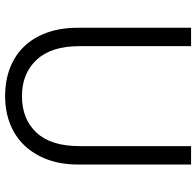

<svg xmlns="http://www.w3.org/2000/svg" viewBox="-28 -712 747 730"><g transform="rotate(90 345.0 -346.5)"><path d="M345 7Q286 7 238 -11.5Q190 -30 156 -65.5Q122 -101 103.5 -152.5Q85 -204 85 -270V-700H155V-275Q155 -168 207 -112.5Q259 -57 345 -57Q432 -57 483.5 -112Q535 -167 535 -275V-700H605V-270Q605 -205 586 -154Q567 -103 533 -67Q499 -31 451 -12Q403 7 345 7Z"/></g></svg>

Font: PT Root UI
Style: Regular
Weight: 400
Designer: Vitaly Kuzmin
Foundry: ParaType Ltd.
Version: Version 2.001G